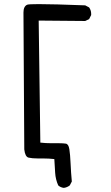

<svg xmlns="http://www.w3.org/2000/svg" viewBox="-20 -786 540 933"><path d="M290 127Q274 125 263 115Q250 86 248 53.5Q246 21 244 -13Q218 -16 189 -16H164Q136 -16 119 -20Q102 -24 98 -60L94 -725Q94 -755 112 -763Q119 -766 168 -766Q238 -766 394 -760L413 -750Q423 -736 423 -719V-713L413 -693L394 -684L168 -686L176 -93Q202 -90 231 -90H268Q287 -90 300 -88Q313 -86 317 -61Q321 -36 323 8.5Q325 53 329 96L319 115Q306 125 290 127Z"/></svg>

Font: Xiaolai SC
Style: Regular
Weight: 400
Designer: Nozomi Seto 瀬戸のぞみ
Version: Version 3.11;December 4, 2020;FontCreator 13.0.0.2613 64-bit